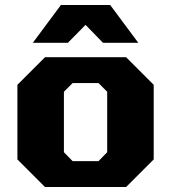

<svg xmlns="http://www.w3.org/2000/svg" viewBox="-20 -752 688 772"><path d="M112 -580 225 -732H423L536 -580H394L324 -652L253 -580ZM161 0 50 -111V-411L161 -522H487L598 -411V-111L487 0ZM272 -104H376L411 -140V-383L376 -418H272L237 -383V-140Z"/></svg>

Font: Tomorrow
Style: Bold
Weight: 700
Designer: Tony de Marco, Monica Rizzolli
Foundry: Just in Type
Version: Version 2.002